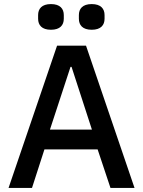

<svg xmlns="http://www.w3.org/2000/svg" viewBox="-20 -922 702 942"><path d="M522 0 459 -189H198L137 0H22L260 -698H402L640 0ZM331 -594H326L225 -286H431ZM230 -776C185 -776 167 -799 167 -830V-848C167 -879 185 -902 230 -902C275 -902 293 -879 293 -848V-830C293 -799 275 -776 230 -776ZM430 -776C385 -776 367 -799 367 -830V-848C367 -879 385 -902 430 -902C475 -902 493 -879 493 -848V-830C493 -799 475 -776 430 -776Z"/></svg>

Font: Plexus Sans Medium
Style: Regular
Weight: 500
Version: Version 2.001;PS 002.001;hotconv 1.0.70;makeotf.lib2.5.58329